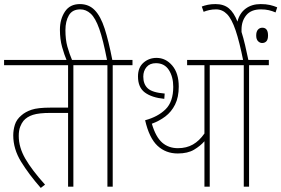

<svg xmlns="http://www.w3.org/2000/svg" viewBox="-20 -916 1380 942"><path d="M340 -596V0H314V-362H227Q171 -362 141.5 -352.5Q112 -343 95 -323Q86 -312 79 -294Q72 -276 72 -249Q72 -193 104.5 -137Q137 -81 201 -10L180 6Q122 -60 83.5 -122.5Q45 -185 45 -252Q45 -278 53 -304Q61 -330 85 -350Q104 -367 134.5 -377.5Q165 -388 229 -388H314V-596H0V-622H437V-596Z M309 -615Q295 -648 284.5 -686Q274 -724 274 -770Q274 -822 298.5 -859Q323 -896 372 -896Q416 -896 445 -866Q474 -836 493.5 -775.5Q513 -715 531 -622H630V-596H533V0H507V-596H424V-622H505Q486 -721 467 -774.5Q448 -828 425 -849Q402 -870 374 -870Q335 -870 318 -841Q301 -812 301 -768Q301 -722 310.5 -687.5Q320 -653 336 -615Z M1009 -596V0H983V-223Q963 -200 932 -181.5Q901 -163 852 -163Q793 -163 752.5 -201Q712 -239 692 -326Q755 -343 792.5 -380Q830 -417 830 -490Q830 -539 808.5 -572.5Q787 -606 745 -606Q715 -606 699 -587Q683 -568 683 -540Q683 -503 705 -482.5Q727 -462 788 -457L786 -431Q725 -437 691 -462Q657 -487 657 -541Q657 -585 684 -608.5Q711 -632 748 -632Q793 -632 825 -594.5Q857 -557 857 -491Q857 -439 839 -403Q821 -367 791 -344.5Q761 -322 725 -309Q744 -244 775.5 -216.5Q807 -189 853 -189Q895 -189 926.5 -207Q958 -225 983 -261V-596H898V-622H1106V-596Z M1202 -596V0H1176V-596H1093V-622H1299V-596ZM1174 -615Q1155 -711 1136 -767Q1117 -823 1094 -846.5Q1071 -870 1040 -870Q1022 -870 1006.5 -866.5Q991 -863 979 -858L970 -884Q983 -889 999.5 -892.5Q1016 -896 1037 -896Q1078 -896 1103 -875Q1128 -854 1145 -810Q1155 -851 1185 -873.5Q1215 -896 1259 -896Q1285 -896 1304.5 -891.5Q1324 -887 1340 -880L1332 -855Q1316 -862 1299 -866Q1282 -870 1260 -870Q1212 -870 1188.5 -841.5Q1165 -813 1165 -771Q1165 -765 1165 -759Q1174 -731 1182.5 -694.5Q1191 -658 1200 -615ZM1266 -705Q1255 -705 1246 -714Q1237 -723 1237 -742Q1237 -761 1245.5 -770.5Q1254 -780 1267 -780Q1295 -780 1295 -742Q1295 -722 1287 -713.5Q1279 -705 1266 -705Z"/></svg>

Font: Noto Sans Devanagari UI Condensed Thin
Style: Regular
Weight: 100
Width: 3
Designer: Jelle Bosma - Monotype Design Team
Foundry: Monotype Imaging Inc.
Version: Version 2.004; ttfautohint (v1.8.4.7-5d5b)